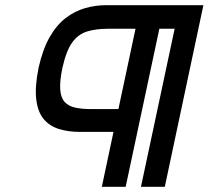

<svg xmlns="http://www.w3.org/2000/svg" viewBox="-20 -722 805 741"><path d="M287 -213H418L373 -1H465L595 -611H654L524 -1H616L765 -702H390Q348 -702 308 -690.5Q268 -679 233 -652Q198 -625 171.5 -578.5Q145 -532 129 -461Q114 -387 120 -338Q126 -289 149 -262Q172 -235 208 -224Q244 -213 287 -213ZM397 -611H503L437 -301H331Q297 -301 271 -306.5Q245 -312 230 -328Q215 -344 212.5 -376Q210 -408 221 -461Q236 -527 259 -558.5Q282 -590 316 -600.5Q350 -611 397 -611Z"/></svg>

Font: Advent Pro SemiBold
Style: Italic
Weight: 600
Italic angle: -12°
Version: Version 3.000